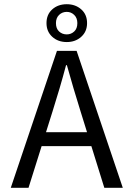

<svg xmlns="http://www.w3.org/2000/svg" viewBox="-20 -900 640 920"><path d="M31.6 0 252.9 -656.3H347.1L568.4 0H479.9L365.9 -366.6Q348.9 -421.8 332.4 -476.5Q316 -531.1 300.5 -587.7H296.5Q281.5 -531.1 265.4 -476.5Q249.3 -421.8 231.9 -366.6L116.6 0ZM148 -199.9V-266.6H449.4V-199.9ZM300 -698.5Q258 -698.5 230.4 -723.7Q202.8 -748.8 202.8 -789.2Q202.8 -830.5 230.4 -855.1Q258 -879.8 300 -879.8Q341.4 -879.8 369.3 -855.1Q397.2 -830.5 397.2 -789.2Q397.2 -748.8 369.3 -723.7Q341.4 -698.5 300 -698.5ZM300 -735.2Q320.4 -735.2 335.5 -749.1Q350.6 -762.9 350.6 -789.2Q350.6 -814.1 335.5 -828.6Q320.4 -843.1 300 -843.1Q278.3 -843.1 263.2 -828.6Q248.1 -814.1 248.1 -789.2Q248.1 -762.9 263.2 -749.1Q278.3 -735.2 300 -735.2Z"/></svg>

Font: Source Code Pro ExtraLight
Style: Regular
Weight: 200
Monospace: yes
Designer: Paul D. Hunt, Teo Tuominen
Foundry: Adobe
Version: Version 1.026;hotconv 1.1.0;makeotfexe 2.6.0